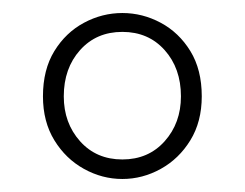

<svg xmlns="http://www.w3.org/2000/svg" viewBox="-20 -773 376 295"><path d="M168 -498Q137 -498 109 -513.5Q81 -529 63.5 -557.5Q46 -586 46 -625Q46 -666 63.5 -694.5Q81 -723 109 -738Q137 -753 168 -753Q199 -753 227 -738Q255 -723 272.5 -694.5Q290 -666 290 -625Q290 -586 272.5 -557.5Q255 -529 227 -513.5Q199 -498 168 -498ZM168 -528Q208 -528 233 -556Q258 -584 258 -625Q258 -668 233 -696Q208 -724 168 -724Q128 -724 103 -696Q78 -668 78 -625Q78 -584 103 -556Q128 -528 168 -528Z"/></svg>

Font: Noto Sans HK Thin Thin
Style: Regular
Weight: 250
Version: Version 2.004-H2;hotconv 1.0.118;makeotfexe 2.5.65603